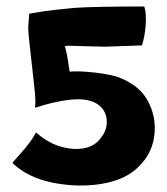

<svg xmlns="http://www.w3.org/2000/svg" viewBox="-20 -560 515 592"><path d="M431 -257Q465 -202 455 -136Q446 -80 401 -40Q368 -10 313 3Q271 13 219 12Q85 7 19 -57Q18 -58 19 -59Q24 -65 37.5 -80Q51 -95 58 -103.5Q65 -112 74.5 -125Q84 -138 90 -150Q92 -152 92 -151Q142 -106 205 -101Q269 -97 296 -142Q311 -163 309 -190Q307 -217 287 -234Q257 -260 192 -252Q147 -247 89 -228L88 -230Q91 -245 86 -290L71 -426Q67 -459 67 -476L70 -516Q70 -518 71 -518L114 -525Q147 -530 213 -536Q278 -540 423 -540Q424 -540 425 -539Q432 -520 429 -480Q426 -445 418 -421Q418 -420 417 -420Q410 -420 360 -418Q310 -416 304 -416Q290 -416 224 -418Q189 -420 180 -418Q188 -389 192 -356L195 -339Q221 -342 275 -336Q322 -330 345 -322Q405 -299 431 -257Z"/></svg>

Font: Tovari Sans
Style: Bold
Weight: 700
Designer: Verneri Kontto, Denis Ignatov
Foundry: Verneri Kontto
Version: Version 1.10 May 7, 2019